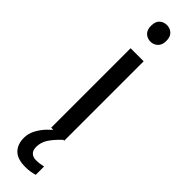

<svg xmlns="http://www.w3.org/2000/svg" viewBox="-329 -716 916 916"><g transform="rotate(45 129.0 -258.5)"><path d="M173 -536V0H85V-536ZM130 -737Q150 -737 165.5 -723.5Q181 -710 181 -681Q181 -653 165.5 -639Q150 -625 130 -625Q108 -625 93 -639Q78 -653 78 -681Q78 -710 93 -723.5Q108 -737 130 -737ZM99 116Q99 138 111 149.5Q123 161 144 161Q161 161 172.5 158.5Q184 156 192 155V211Q178 215 164 217.5Q150 220 130 220Q77 220 52 195Q27 170 27 126Q27 97 41.5 70Q56 43 77.5 21Q99 -1 119 -15L167 0Q133 32 116 58.5Q99 85 99 116Z"/></g></svg>

Font: Noto Sans Georgian
Style: Regular
Weight: 400
Designer: Monotype Design Team, Akaki Razmadze
Foundry: Google LLC
Version: Version 2.002